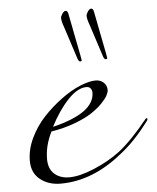

<svg xmlns="http://www.w3.org/2000/svg" viewBox="-56 -835 735 899"><g transform="rotate(-5 312.0 -386.0)"><path d="M461 -551Q461 -546 453 -546Q447 -546 442 -560L392 -714Q382 -741 382 -756Q382 -764 390 -776Q398 -788 406 -788Q415 -788 418 -773L457 -574Q461 -554 461 -551ZM341 -551Q341 -546 333 -546Q327 -546 322 -560L272 -714Q262 -741 262 -756Q262 -764 270 -776Q278 -788 286 -788Q295 -788 298 -773L337 -574Q341 -554 341 -551ZM180 -252Q378 -300 378 -396Q378 -407 371.5 -415.5Q365 -424 352 -424Q310 -424 264 -375Q218 -326 180 -252ZM193 16Q136 16 97 -15Q58 -46 58 -103Q58 -156 83.5 -209.5Q109 -263 148.5 -305Q188 -347 234 -381Q280 -415 323.5 -433Q367 -451 398 -451Q419 -451 434.5 -437.5Q450 -424 450 -401Q450 -392 442 -376.5Q434 -361 413.5 -340Q393 -319 363 -299Q333 -279 282.5 -260Q232 -241 171 -231Q139 -167 139 -104Q139 -58 166 -34Q193 -10 236 -10Q285 -10 354 -39Q423 -68 476 -108Q538 -156 612 -248Q616 -254 620 -254Q624 -254 624 -250Q624 -248 622 -244Q554 -152 484 -98Q344 16 193 16Z"/></g></svg>

Font: Miama Nueva
Style: Medium
Weight: 400
Italic angle: -28°
Version: Version 1.0